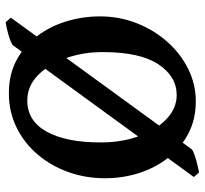

<svg xmlns="http://www.w3.org/2000/svg" viewBox="-42 -638 707 662"><g transform="rotate(-90 311.0 -307.5)"><path d="M585 -315.9Q585 -249.5 561.8 -189.9Q538.6 -130.4 497.8 -84.2Q457 -38.1 404.1 -11.7Q351.1 14.6 292 14.6Q230 14.6 181.2 -11Q132.3 -36.6 97.7 -80.6Q63 -124.5 44.9 -180.9Q26.9 -237.3 26.9 -298.8Q26.9 -365.2 48.3 -425Q69.8 -484.9 109.1 -531Q148.4 -577.1 202.1 -603.5Q255.9 -629.9 320.3 -629.9Q384.8 -629.9 434.1 -603.5Q483.4 -577.1 517.1 -532.5Q550.8 -487.8 567.9 -431.6Q585 -375.5 585 -315.9ZM461.9 -307.1Q461.9 -374.5 440.9 -433.6Q419.9 -492.7 382.3 -529.5Q344.7 -566.4 294.9 -566.4Q224.6 -566.4 187.5 -499.5Q150.4 -432.6 150.4 -313Q150.4 -240.2 172.4 -180.7Q194.3 -121.1 231.4 -86.2Q268.6 -51.3 313.5 -51.3Q377.9 -51.3 419.9 -114.5Q461.9 -177.7 461.9 -307.1ZM126.5 1Q120.6 5.9 104.5 11.2Q88.4 16.6 71.5 20.5Q54.7 24.4 46.9 25.9L31.2 7.8L486.3 -617.2Q500 -625.5 524.9 -632.3Q549.8 -639.2 564.9 -641.1L580.6 -623Z"/></g></svg>

Font: Gentium Plus
Style: Bold
Weight: 700
Designer: Victor Gaultney, Annie Olsen, Iska Routamaa, Becca Hirsbrunner
Foundry: SIL International
Version: Version 6.101